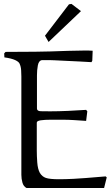

<svg xmlns="http://www.w3.org/2000/svg" viewBox="-20 -941 558 961"><path d="M411.1 -335.9Q382.3 -337.9 352.1 -339.8Q321.8 -341.8 293 -341.8Q264.2 -341.8 234.1 -341.8Q204.1 -341.8 184.1 -338.9Q164.1 -335.9 164.1 -327.1V-188Q164.1 -160.2 166.5 -127.7Q168.9 -95.2 179.2 -76.2Q190.4 -57.1 209.7 -50.5Q229 -43.9 274.9 -43.9Q293 -43.9 309.1 -44.4Q325.2 -44.9 348.1 -45.9Q371.1 -46.9 409.7 -50Q448.2 -53.2 508.8 -58.1L514.2 -53.2L501 0H112.8Q97.7 -7.8 92.3 -26.9Q86.9 -45.9 86.9 -65.9V-558.1Q86.9 -569.3 85.9 -588.1Q85 -606.9 78.1 -622.1Q74.2 -631.8 55.7 -640.4Q37.1 -648.9 2 -653.8L1 -673.8L7.8 -681.2L155.8 -682.1Q190.9 -682.1 233.9 -683.6Q276.9 -685.1 319.8 -686.5Q362.8 -688 397.9 -688Q412.1 -688 423.1 -688Q434.1 -688 443.8 -687L441.9 -637.2L438 -629.9Q412.1 -631.8 377.4 -633.3Q342.8 -634.8 309.8 -636.5Q276.9 -638.2 254.4 -639.2Q231.9 -640.1 229 -640.1H189Q173.8 -637.2 169.4 -613.5Q165 -589.8 165 -564V-397.9Q165 -384.8 184.1 -384.3Q203.1 -383.8 231 -383.8Q271 -383.8 321 -386Q371.1 -388.2 411.1 -391.1L417 -383.8ZM223.1 -731 205.1 -762.2 325.2 -919.4 337.9 -921.4 385.3 -885.3Z"/></svg>

Font: Aref Ruqaa
Style: Regular
Weight: 400
Designer: Abdullah Aref
Version: Version 1.002